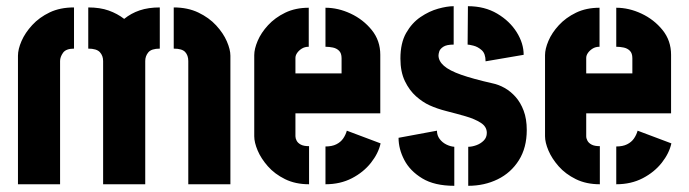

<svg xmlns="http://www.w3.org/2000/svg" viewBox="-20 -595 2226 620"><path d="M313 0V-398Q313 -415 302.5 -426.5Q292 -438 265 -438V-571Q303 -571 331 -561Q359 -551 381 -534Q403 -552 431 -561.5Q459 -571 496 -571V-438Q469 -438 459 -426Q449 -414 449 -398V0ZM38 0V-415Q38 -436 49.5 -462.5Q61 -489 84 -514Q107 -539 140.5 -555Q174 -571 219 -571V-438Q193 -438 183.5 -424.5Q174 -411 174 -398V0ZM588 0V-398Q588 -416 578 -427Q568 -438 541 -438V-571Q586 -571 620.5 -554.5Q655 -538 678 -513Q701 -488 712.5 -461.5Q724 -435 724 -415V0Z M978 0Q934 0 900.5 -16.5Q867 -33 845 -58Q823 -83 812 -109Q801 -135 801 -155V-417Q801 -437 812 -463Q823 -489 845.5 -513.5Q868 -538 901 -554Q934 -570 977 -570V-444Q964 -444 954.5 -438Q945 -432 939.5 -424Q934 -416 934 -408V-358H1083V-407Q1083 -423 1075 -431Q1067 -439 1055 -441.5Q1043 -444 1031 -444V-570Q1072 -570 1112.5 -551Q1153 -532 1180.5 -498Q1208 -464 1208 -418V-229H934V-155Q934 -148 938 -140.5Q942 -133 951.5 -128Q961 -123 978 -123ZM1031 0V-122Q1052 -122 1066 -129Q1080 -136 1088 -147.5Q1096 -159 1100 -173L1209 -132Q1202 -100 1178 -69.5Q1154 -39 1116.5 -19.5Q1079 0 1031 0Z M1492 5V-121Q1504 -121 1518 -126Q1532 -131 1542 -141Q1552 -151 1552 -166Q1552 -186 1532.5 -198.5Q1513 -211 1483.5 -219.5Q1454 -228 1422.5 -236Q1391 -244 1367 -255Q1345 -265 1323.5 -284Q1302 -303 1287.5 -333Q1273 -363 1273 -406Q1273 -456 1291.5 -488.5Q1310 -521 1338 -540Q1366 -559 1395 -567Q1424 -575 1445 -575V-451Q1422 -451 1411.5 -444Q1401 -437 1398.5 -429Q1396 -421 1396 -416Q1396 -398 1413.5 -382.5Q1431 -367 1469.5 -353.5Q1508 -340 1570 -326Q1590 -322 1609.5 -311Q1629 -300 1645 -282Q1661 -264 1671 -237.5Q1681 -211 1681 -175Q1681 -118 1655.5 -77.5Q1630 -37 1587 -16Q1544 5 1492 5ZM1447 5Q1383 5 1343.5 -19Q1304 -43 1285.5 -78.5Q1267 -114 1267 -150L1391 -173Q1391 -158 1399.5 -146.5Q1408 -135 1421 -128.5Q1434 -122 1447 -121ZM1548 -397Q1548 -422 1535.5 -433Q1523 -444 1509 -447.5Q1495 -451 1490 -451L1491 -575Q1545 -575 1585.5 -551Q1626 -527 1648.5 -491Q1671 -455 1671 -418Z M1917 0Q1873 0 1839.5 -16.5Q1806 -33 1784 -58Q1762 -83 1751 -109Q1740 -135 1740 -155V-417Q1740 -437 1751 -463Q1762 -489 1784.5 -513.5Q1807 -538 1840 -554Q1873 -570 1916 -570V-444Q1903 -444 1893.5 -438Q1884 -432 1878.5 -424Q1873 -416 1873 -408V-358H2022V-407Q2022 -423 2014 -431Q2006 -439 1994 -441.5Q1982 -444 1970 -444V-570Q2011 -570 2051.5 -551Q2092 -532 2119.5 -498Q2147 -464 2147 -418V-229H1873V-155Q1873 -148 1877 -140.5Q1881 -133 1890.5 -128Q1900 -123 1917 -123ZM1970 0V-122Q1991 -122 2005 -129Q2019 -136 2027 -147.5Q2035 -159 2039 -173L2148 -132Q2141 -100 2117 -69.5Q2093 -39 2055.5 -19.5Q2018 0 1970 0Z"/></svg>

Font: Stick No Bills ExtraLight ExtraBold
Style: Regular
Weight: 800
Version: Version 2.000